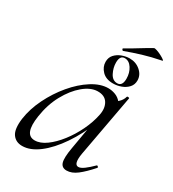

<svg xmlns="http://www.w3.org/2000/svg" viewBox="-165 -745 764 849"><g transform="rotate(30 217.0 -320.5)"><path d="M80.6 13Q48.2 13 31.1 -11.1Q14 -35.2 21.2 -91Q29 -145.2 55.7 -199.5Q82.4 -253.8 120.5 -299.1Q158.6 -344.4 201.7 -371.7Q244.8 -399 284.4 -399Q302.8 -399 320.6 -392.3Q338.4 -385.6 351.1 -370.3Q363.8 -355 365.8 -330.4L323.4 -357Q335.6 -359 352.1 -373.4Q368.6 -387.8 373.6 -407Q375.6 -410 381.1 -408.8Q386.6 -407.6 385.6 -405.6L327.6 -89Q317.8 -30.8 342.6 -30.8Q354.2 -30.8 371.4 -43.5Q388.6 -56.2 409.4 -77Q412.4 -80 416.4 -76Q420.4 -72 417.4 -69Q384.8 -32 358.1 -11.5Q331.4 9 305.4 9Q280.6 9 273.9 -12.9Q267.2 -34.8 276.8 -89L301 -229L318 -246Q288.4 -170.4 248.4 -111.6Q208.4 -52.8 165 -19.9Q121.6 13 80.6 13ZM116.6 -36Q144.6 -36 174.6 -57.8Q204.6 -79.6 232.3 -115.2Q260 -150.8 280.5 -193.5Q301 -236.2 309.2 -277Q317.2 -314 302 -339.2Q286.8 -364.4 249.6 -363.6Q215.2 -362.8 179 -332.6Q142.8 -302.4 115 -251.6Q87.2 -200.8 77.4 -136Q69.8 -85.8 79.4 -60.9Q89 -36 116.6 -36ZM290.4 -427.2Q254.4 -427.2 234.6 -447.8Q214.8 -468.4 214.8 -494.4Q214.8 -516.4 228 -530.9Q241.2 -545.4 261.2 -552.9Q281.2 -560.4 300.4 -560.4Q332.4 -560.4 355.4 -540.4Q378.4 -520.4 378.4 -492.4Q378.4 -471.4 365.4 -456.9Q352.4 -442.4 332.3 -434.8Q312.2 -427.2 290.4 -427.2ZM306.4 -437.2Q332.4 -437.2 332.4 -475.2Q332.4 -505 317.8 -527.7Q303.2 -550.4 281 -550.4Q256.4 -550.4 256.4 -514.4Q256.4 -487.8 269.4 -462.5Q282.4 -437.2 306.4 -437.2ZM258.4 -574.4Q254.4 -573.4 251.9 -578.4Q249.4 -583.4 253.4 -584.4Q286.2 -603 313.2 -619.9Q340.2 -636.8 370 -653.4Q373.2 -655.4 384.8 -651.6Q396.4 -647.8 408.8 -641.4Q421.2 -635 428 -629.7Q434.8 -624.4 429.6 -623.6Q378.2 -613.4 337.8 -601.1Q297.4 -588.8 258.4 -574.4Z"/></g></svg>

Font: Cormorant Light
Style: Italic
Weight: 300
Italic angle: -10°
Designer: Christian Thalmann (Catharsis Fonts)
Foundry: Catharsis Fonts
Version: Version 4.000